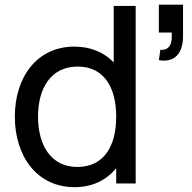

<svg xmlns="http://www.w3.org/2000/svg" viewBox="-20 -775 812 811"><path d="M651 -755.2V-637.5H705.2C708.3 -595.8 700 -561.5 657.3 -564.6L651 -520.8C718.8 -509.4 753.1 -551 753.1 -621.9V-755.2ZM460.4 -511.5C419.8 -553.1 364.6 -578.1 293.8 -578.1C137.5 -578.1 42.7 -451 42.7 -282.3C42.7 -113.5 137.5 15.6 294.8 15.6C370.8 15.6 430.2 -14.6 470.8 -64.6V0H553.1V-750H460.4ZM306.2 -69.8C194.8 -69.8 140.6 -162.5 140.6 -282.3C140.6 -401 193.8 -493.8 308.3 -493.8C418.8 -493.8 470.8 -406.3 470.8 -282.3C470.8 -158.3 419.8 -69.8 306.2 -69.8Z"/></svg>

Font: Manrope3 Medium
Style: Regular
Weight: 500
Width: 4
Designer: Mikhail Sharanda
Foundry: Mikhail Sharanda
Version: Version 3.000;PS 003.000;hotconv 1.0.88;makeotf.lib2.5.64775